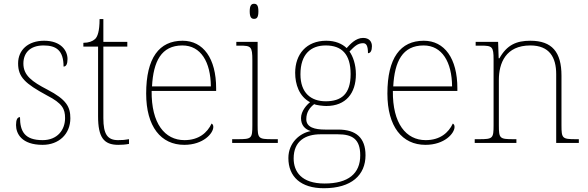

<svg xmlns="http://www.w3.org/2000/svg" viewBox="-20 -758 3116 1018"><path d="M206 10C292 10 353 -47 353 -131C353 -191 333 -230 231 -283C150 -325 104 -358 104 -421C104 -476 138 -517 211 -517C278 -517 317 -491 317 -405C331 -405 338 -419 338 -445C338 -489 304 -542 214 -542C129 -542 76 -493 76 -422C76 -349 113 -315 229 -252C311 -210 325 -180 325 -132C325 -69 284 -15 206 -15C111 -15 86 -61 86 -137C72 -137 65 -123 65 -95C65 -50 94 10 206 10Z M607 10C625 10 643 9 664 5V-20C643 -16 628 -15 606 -15C550 -15 528 -46 528 -132V-511H655V-536H528V-657H508C508 -592 497 -563 484 -551C471 -539 450 -531 422 -531V-511H500V-141C500 -30 530 10 607 10Z M957 10C1058 10 1111 -51 1111 -85C1111 -94 1108 -99 1102 -103C1079 -54 1034 -15 958 -15C854 -15 782 -103 784 -276H1126V-290C1126 -448 1058 -542 948 -542C824 -542 755 -451 755 -262C755 -87 833 10 957 10ZM1098 -300H786C793 -432 835 -517 947 -517C1045 -517 1097 -429 1098 -300Z M1327 -658C1342 -658 1350 -666 1350 -698C1350 -729 1342 -738 1327 -738C1313 -738 1304 -729 1304 -698C1304 -666 1313 -658 1327 -658ZM1211 0H1453V-20H1423C1350 -20 1346 -24 1346 -94V-536H1233V-516H1251C1311 -516 1318 -512 1318 -438V-94C1318 -24 1314 -20 1241 -20H1211Z M1697 240C1844 240 1918 170 1918 65C1918 -27 1868 -71 1773 -71H1704C1650 -71 1604 -82 1604 -126C1604 -164 1623 -188 1646 -206C1656 -200 1694 -196 1710 -196C1814 -196 1867 -264 1867 -364C1867 -417 1851 -460 1833 -485C1858 -510 1875 -529 1905 -529C1923 -529 1931 -514 1931 -476C1945 -476 1952 -490 1952 -513C1952 -537 1938 -557 1905 -557C1866 -557 1836 -523 1818 -503C1794 -526 1758 -542 1710 -542C1604 -542 1545 -470 1545 -372C1545 -311 1566 -247 1624 -216C1608 -204 1576 -170 1576 -132C1576 -93 1598 -72 1628 -63C1571 -53 1509 -2 1509 80C1509 179 1575 240 1697 240ZM1707 -221C1629 -221 1573 -265 1573 -364C1573 -472 1629 -517 1707 -517C1791 -517 1839 -472 1839 -365C1839 -258 1789 -221 1707 -221ZM1701 215C1578 215 1537 152 1537 82C1537 -11 1600 -46 1680 -46H1771C1848 -46 1890 -21 1890 66C1890 162 1827 215 1701 215Z M2236 10C2337 10 2390 -51 2390 -85C2390 -94 2387 -99 2381 -103C2358 -54 2313 -15 2237 -15C2133 -15 2061 -103 2063 -276H2405V-290C2405 -448 2337 -542 2227 -542C2103 -542 2034 -451 2034 -262C2034 -87 2112 10 2236 10ZM2377 -300H2065C2072 -432 2114 -517 2226 -517C2324 -517 2376 -429 2377 -300Z M2497 0H2718V-20H2702C2629 -20 2625 -24 2625 -94V-334C2625 -423 2661 -517 2792 -517C2893 -517 2929 -454 2929 -365V0H3049V-20H3034C2961 -20 2957 -24 2957 -94V-357C2957 -482 2907 -542 2792 -542C2718 -542 2668 -520 2628 -449H2624L2621 -536H2502V-516H2530C2590 -516 2597 -511 2597 -442V-94C2597 -24 2593 -20 2520 -20H2497Z"/></svg>

Font: Noto Serif Georgian Thin
Style: Regular
Weight: 100
Designer: Monotype Design Team, Akaki Razmadze
Foundry: Google LLC
Version: Version 2.003